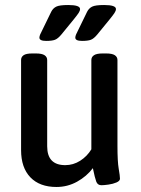

<svg xmlns="http://www.w3.org/2000/svg" viewBox="-20 -738 560 765"><path d="M205 7Q138 7 101 -31.5Q64 -70 64 -140V-499Q64 -511 74 -518Q84 -525 109 -525H123Q147 -525 157.5 -518Q168 -511 168 -499V-155Q168 -80 240 -80Q272 -80 299.5 -97.5Q327 -115 344 -143V-499Q344 -511 354.5 -518Q365 -525 389 -525H403Q427 -525 437.5 -518Q448 -511 448 -499V-157Q448 -94 453 -65.5Q458 -37 458 -26Q458 -17 444 -11Q430 -5 412 -2.5Q394 0 384 0Q369 0 363.5 -14.5Q358 -29 350 -68Q325 -35 287 -14Q249 7 205 7ZM164 -575Q137 -575 137 -588Q137 -593 140 -600.5Q143 -608 148 -617L184 -691Q191 -705 204 -711.5Q217 -718 252 -718Q299 -718 299 -702Q299 -695 293 -686Q287 -677 274 -661L225 -601Q211 -584 199 -579.5Q187 -575 164 -575ZM307 -575Q280 -575 280 -588Q280 -593 283 -600.5Q286 -608 291 -617L327 -691Q334 -705 347 -711.5Q360 -718 395 -718Q442 -718 442 -702Q442 -695 436 -686Q430 -677 417 -661L368 -601Q354 -584 342 -579.5Q330 -575 307 -575Z"/></svg>

Font: Asap Semi Condensed Medium
Style: Regular
Weight: 500
Width: 4
Designer: Pablo Cosgaya
Foundry: Omnibus-Type
Version: Version 3.001; ttfautohint (v1.8.4.7-5d5b)